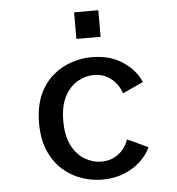

<svg xmlns="http://www.w3.org/2000/svg" viewBox="-52 -757 754 817"><g transform="rotate(-5 325.0 -348.0)"><path d="M351.5 11Q308.5 11 265 -3.8Q221.5 -18.5 185.2 -50.2Q149 -82 127 -131.8Q105 -181.5 105 -251Q105 -321.5 127 -371.2Q149 -421 185.2 -452Q221.5 -483 265 -497.5Q308.5 -512 351.5 -512Q432 -512 486.2 -474.5Q540.5 -437 560 -387.5L472 -347Q466 -367 451 -387.5Q436 -408 411.8 -421.8Q387.5 -435.5 354 -435.5Q320 -435.5 286.2 -416.8Q252.5 -398 230.5 -357.5Q208.5 -317 208.5 -251Q208.5 -186 230.5 -145Q252.5 -104 286.2 -84.8Q320 -65.5 354 -65.5Q388 -65.5 412.2 -78.8Q436.5 -92 451.2 -111.8Q466 -131.5 471.5 -150.5L560 -109.5Q547 -79.5 518.5 -51.8Q490 -24 447.8 -6.5Q405.5 11 351.5 11ZM294.5 -708.5H398V-595H294.5Z"/></g></svg>

Font: Trispace
Style: Regular
Weight: 400
Designer: Tyler Finck
Foundry: Etcetera Type Company
Version: Version 1.210; ttfautohint (v1.8.3)